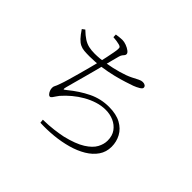

<svg xmlns="http://www.w3.org/2000/svg" viewBox="-170 -1038 1339 1339"><g transform="rotate(45 500.0 -368.0)"><path d="M119 -643Q150 -613 174.5 -597.5Q199 -582 224.5 -576Q250 -570 283 -570Q332 -570 388.5 -579.5Q445 -589 497.5 -604Q550 -619 584 -636Q611 -650 629 -659Q647 -668 661 -668Q668 -668 674 -666.5Q680 -665 684.5 -662Q689 -659 691.5 -654.5Q694 -650 694 -644Q694 -634 675 -622.5Q656 -611 632 -602Q612 -595 575 -583Q538 -571 489.5 -559Q441 -547 385 -539Q329 -531 272 -531Q241 -531 219 -533Q197 -535 178.5 -544Q160 -553 141.5 -572.5Q123 -592 99 -628ZM295 -744 294 -769Q309 -771 324 -773Q339 -775 353 -775Q371 -775 392.5 -767Q414 -759 429 -747.5Q444 -736 444 -725Q444 -717 439 -711Q434 -705 428 -697.5Q422 -690 418 -676Q412 -654 404.5 -625.5Q397 -597 386 -553Q379 -525 369 -486.5Q359 -448 347.5 -406.5Q336 -365 326 -328Q316 -291 309 -265Q304 -246 306 -242Q308 -238 327 -254Q395 -310 466 -344.5Q537 -379 617 -379Q689 -379 735.5 -353.5Q782 -328 804.5 -286Q827 -244 827 -195Q827 -143 799.5 -103Q772 -63 724.5 -34.5Q677 -6 616 11Q555 28 488.5 34.5Q422 41 357 38L354 11Q413 10 459.5 4Q506 -2 540 -9Q635 -32 686.5 -64.5Q738 -97 757.5 -133.5Q777 -170 777 -205Q777 -253 754 -284.5Q731 -316 694.5 -332Q658 -348 616 -348Q574 -348 533 -335Q492 -322 453.5 -300Q415 -278 381 -249.5Q347 -221 319 -189Q313 -182 305 -169.5Q297 -157 289.5 -147Q282 -137 274 -137Q267 -137 259.5 -145.5Q252 -154 247 -166.5Q242 -179 242 -192Q242 -205 247.5 -214Q253 -223 263 -252Q272 -276 283.5 -316Q295 -356 307.5 -401Q320 -446 330.5 -486.5Q341 -527 347 -552Q354 -581 360.5 -612.5Q367 -644 372 -670.5Q377 -697 377 -709Q378 -722 373 -727Q368 -732 356 -735Q344 -738 329 -740.5Q314 -743 295 -744Z"/></g></svg>

Font: Noto Serif SC
Style: Regular
Weight: 200
Designer: Ryoko NISHIZUKA 西塚涼子 (kana & ideographs); Frank Grießhammer (Latin, Greek & Cyrillic); Wenlong ZHANG 张文龙 (bopomofo); San
Foundry: Adobe
Version: Version 2.001;hotconv 1.1.0;makeotfexe 2.6.0